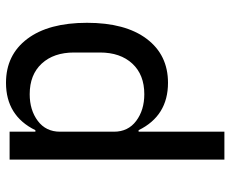

<svg xmlns="http://www.w3.org/2000/svg" viewBox="-84 -484 768 640"><g transform="rotate(-90 300.0 -164.0)"><path d="M88 200V-516H181V-430H186Q234 -528 344 -528Q437 -528 490.5 -457Q544 -386 544 -258Q544 -130 490.5 -59Q437 12 344 12Q234 12 186 -86H181V200ZM306 -67Q371 -67 408 -107Q445 -147 445 -215V-301Q445 -369 408 -409Q371 -449 306 -449Q253 -449 217 -422Q181 -395 181 -348V-168Q181 -121 217 -94Q253 -67 306 -67Z"/></g></svg>

Font: IBM Plex Mono Text
Style: Regular
Weight: 450
Designer: Mike Abbink, Paul van der Laan, Pieter van Rosmalen
Foundry: Bold Monday
Version: Version 2.000